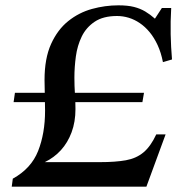

<svg xmlns="http://www.w3.org/2000/svg" viewBox="-20 -700 682 720"><path d="M566 -196H601L529 0H24L28 -30Q97 -68 123 -134Q149 -200 149 -285Q149 -313 148 -344.5Q147 -376 147 -400Q147 -481 171.5 -535Q196 -589 236 -621Q276 -653 325 -666.5Q374 -680 424 -680Q459 -680 482.5 -674Q506 -668 524.5 -657Q543 -646 561 -630L587 -670H622Q619 -619 620 -571.5Q621 -524 625 -477L591 -467Q584 -503 571 -531Q558 -559 541 -579.5Q524 -600 504 -613.5Q484 -627 462.5 -633.5Q441 -640 419 -640Q367 -640 335 -618.5Q303 -597 286.5 -563Q270 -529 264.5 -488.5Q259 -448 259 -409Q259 -378 261 -347.5Q263 -317 263 -291Q263 -243 248.5 -204Q234 -165 208.5 -137Q183 -109 148 -92H355Q413 -92 452 -99Q491 -106 518 -128.5Q545 -151 566 -196ZM36 -352H520L514 -317H31Z"/></svg>

Font: Brygada 1918 Medium
Style: Italic
Weight: 500
Italic angle: -8°
Designer: Mateusz Machalski | Borys Kosmynka | Przemek Hoffer
Foundry: NIEPODLEGLA 2018
Version: Version 3.006